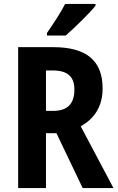

<svg xmlns="http://www.w3.org/2000/svg" viewBox="-20 -953 596 973"><path d="M464 -924V-933H310C287 -888 252 -835 218 -786V-773H313C360 -814 434 -886 464 -924ZM250 -714H72V0H213V-278H266L399 0H555L389 -313C459 -352 500 -414 500 -505C500 -645 419 -714 250 -714ZM246 -596C321 -596 357 -566 357 -499C357 -427 322 -391 249 -391H213V-596Z"/></svg>

Font: Noto Sans Devanagari UI Condensed
Style: Bold
Weight: 700
Width: 3
Designer: Jelle Bosma - Monotype Design Team
Foundry: Monotype Imaging Inc.
Version: Version 2.004